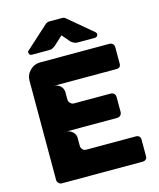

<svg xmlns="http://www.w3.org/2000/svg" viewBox="-131 -999 903 1091"><g transform="rotate(-15 320.5 -453.5)"><path d="M278.8 -148.9H570.8Q583 -148.9 590.1 -142.1Q597.2 -135.3 597.2 -123V-23.9Q597.2 -12.7 589.8 -6.8Q583 0 570.8 0H95.2Q85.4 0 77.1 -8.1Q68.8 -16.1 68.8 -25.9V-609.9Q68.8 -645.5 94 -670.7Q119.1 -695.8 154.8 -695.8H562Q573.2 -695.8 581.1 -688Q588.9 -680.2 588.9 -668.9V-571.8Q588.9 -546.9 563 -546.9H193.8Q216.8 -546.9 232.9 -531.7Q249 -516.6 249 -494.1V-451.2Q249 -439.9 258.3 -430.4Q267.6 -420.9 278.8 -420.9H495.1Q507.3 -420.9 515.1 -413.1Q522.9 -405.3 522.9 -393.1V-306.2Q522.9 -293.9 515.1 -285.9Q507.3 -277.8 495.1 -277.8H193.8Q215.3 -277.8 232.2 -262.5Q249 -247.1 249 -226.1V-179.2Q249 -168.5 256.8 -159.2Q264.2 -148.9 278.8 -148.9ZM221.2 -750H120.1Q110.8 -750 106 -757.8Q101.6 -765.1 103 -772.9L242.2 -898.9Q253.9 -907.2 265.1 -907.2H340.8Q352.5 -907.2 359.9 -899.9L503.9 -778.8Q506.8 -775.9 507.8 -772.9Q510.7 -765.6 505.9 -757.8Q499.5 -750 491.2 -750H390.1Q376.5 -750 370.1 -753.9Q361.8 -757.8 360.8 -758.8L352.1 -765.1L311 -813L258.8 -765.1Q246.6 -755.9 241.2 -753.9Q237.3 -750 221.2 -750Z"/></g></svg>

Font: Cunia
Style: Bold
Weight: 700
Designer: Alejo Bergmann, Denis Ignatov
Foundry: Hubert & Fischer
Version: Version 1.00 February 21, 2019, initial release